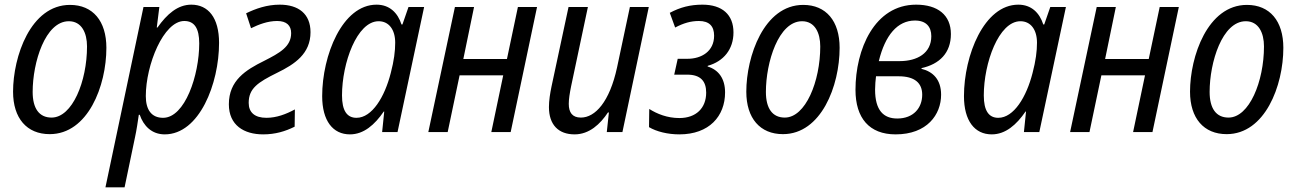

<svg xmlns="http://www.w3.org/2000/svg" viewBox="-20 -566 5553 823"><path d="M193 9C357 9 436 -198 436 -361C436 -476 378 -545 280 -545C111 -545 36 -323 36 -173C36 -59 95 9 193 9ZM201 -62C148 -62 120 -101 120 -172C120 -299 174 -475 275 -475C330 -475 353 -425 353 -367C353 -217 290 -62 201 -62Z M679 -61C629 -61 605 -96 605 -154C605 -288 681 -476 770 -476C813 -476 834 -445 834 -380C834 -244 773 -61 679 -61ZM432 237H514L559 21C565 -6 571 -46 575 -74H579C595 -27 630 10 686 10C835 10 919 -208 919 -382C919 -491 872 -546 800 -546C742 -546 696 -506 655 -448H652L663 -536H595Z M1108 10C1160 10 1203 -3 1243 -23L1244 -97C1207 -77 1166 -61 1122 -61C1072 -61 1046 -84 1046 -125C1046 -187 1085 -213 1168 -254C1244 -291 1311 -336 1311 -428C1311 -507 1259 -546 1179 -546C1124 -546 1076 -529 1035 -509L1056 -445C1089 -461 1127 -476 1168 -476C1209 -476 1228 -456 1228 -424C1228 -366 1179 -339 1112 -305C1033 -266 961 -221 961 -119C961 -29 1026 10 1108 10Z M1508 -61C1467 -61 1446 -92 1446 -157C1446 -296 1510 -475 1603 -475C1647 -475 1674 -439 1674 -383C1674 -347 1669 -306 1655 -253C1629 -151 1575 -61 1508 -61ZM1480 10C1539 10 1586 -31 1625 -88H1627L1618 0H1684L1798 -536H1731L1705 -461H1701C1685 -511 1650 -546 1594 -546C1447 -546 1361 -328 1361 -154C1361 -48 1407 10 1480 10Z M1816 0H1899L1950 -243H2137L2086 0H2169L2282 -536H2200L2153 -313H1966L2012 -536H1930Z M2443 10C2506 10 2553 -34 2586 -84H2590L2581 0H2648L2761 -536H2680L2625 -277C2593 -129 2531 -62 2470 -62C2433 -62 2418 -84 2418 -121C2418 -141 2422 -166 2428 -196L2500 -536H2417L2344 -195C2338 -166 2333 -135 2333 -107C2333 -31 2374 10 2443 10Z M2892 10C3020 10 3088 -68 3088 -170C3088 -229 3060 -267 3013 -281L3014 -284C3082 -303 3124 -355 3124 -427C3124 -503 3076 -546 2991 -546C2939 -546 2896 -535 2851 -511L2874 -448C2910 -467 2941 -476 2976 -476C3020 -476 3041 -454 3041 -413C3041 -346 2987 -314 2927 -314H2885L2870 -246H2926C2984 -246 3007 -217 3007 -169C3007 -103 2964 -60 2892 -60C2840 -60 2796 -78 2763 -99L2762 -21C2794 -2 2842 10 2892 10Z M3336 9C3500 9 3579 -198 3579 -361C3579 -476 3521 -545 3423 -545C3254 -545 3179 -323 3179 -173C3179 -59 3238 9 3336 9ZM3344 -62C3291 -62 3263 -101 3263 -172C3263 -299 3317 -475 3418 -475C3473 -475 3496 -425 3496 -367C3496 -217 3433 -62 3344 -62Z M3819 10C3954 10 4014 -75 4014 -160C4014 -225 3979 -259 3930 -271V-274C4007 -291 4056 -339 4056 -420C4056 -502 3999 -546 3907 -546C3728 -546 3647 -354 3647 -181C3647 -60 3706 10 3819 10ZM3747 -304C3774 -415 3827 -478 3902 -478C3950 -478 3972 -451 3972 -411C3972 -338 3912 -304 3836 -304ZM3826 -58C3767 -58 3731 -93 3731 -182C3731 -202 3733 -222 3735 -239H3832C3901 -239 3933 -210 3933 -160C3933 -104 3896 -58 3826 -58Z M4259 -61C4218 -61 4197 -92 4197 -157C4197 -296 4261 -475 4354 -475C4398 -475 4425 -439 4425 -383C4425 -347 4420 -306 4406 -253C4380 -151 4326 -61 4259 -61ZM4231 10C4290 10 4337 -31 4376 -88H4378L4369 0H4435L4549 -536H4482L4456 -461H4452C4436 -511 4401 -546 4345 -546C4198 -546 4112 -328 4112 -154C4112 -48 4158 10 4231 10Z M4567 0H4650L4701 -243H4888L4837 0H4920L5033 -536H4951L4904 -313H4717L4763 -536H4681Z M5238 9C5402 9 5481 -198 5481 -361C5481 -476 5423 -545 5325 -545C5156 -545 5081 -323 5081 -173C5081 -59 5140 9 5238 9ZM5246 -62C5193 -62 5165 -101 5165 -172C5165 -299 5219 -475 5320 -475C5375 -475 5398 -425 5398 -367C5398 -217 5335 -62 5246 -62Z"/></svg>

Font: Noto Sans Display SemiCondensed
Style: Italic
Weight: 400
Width: 4
Italic angle: -12°
Designer: Monotype Design Team
Foundry: Monotype Imaging Inc.
Version: Version 1.900